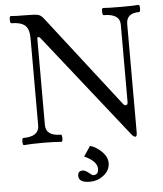

<svg xmlns="http://www.w3.org/2000/svg" viewBox="-59 -718 842 990"><g transform="rotate(-5 362.0 -222.5)"><path d="M27.3 0ZM470.7 132.8Q470.7 171.9 435.1 198.7Q404.8 221.2 366.7 221.2Q308.6 221.2 308.6 186Q308.6 160.2 333.5 160.2Q346.2 160.2 362.8 173.8Q380.9 189 386.7 189Q413.6 189 413.6 158.2Q413.6 119.1 347.7 88.9L382.8 37.1Q411.6 44.9 439.5 70.8Q470.7 100.1 470.7 132.8ZM125.5 -90.8V-542Q125.5 -591.3 103.3 -609.9Q81.1 -628.4 33.7 -628.4Q27.3 -628.4 27.3 -647Q27.3 -665.5 33.7 -665.5Q55.2 -663.1 106.4 -663.1Q157.7 -663.1 173.3 -659.4Q189 -655.8 202.1 -639.2L572.3 -162.1Q577.1 -155.8 584 -155.8Q595.2 -155.8 595.2 -171.9V-571.8Q595.2 -628.4 511.7 -628.4Q504.9 -628.4 504.9 -647Q504.9 -665.5 511.7 -665.5Q534.2 -663.1 603.3 -663.1Q672.4 -663.1 694.8 -665.5Q701.2 -665.5 701.2 -647Q701.2 -628.4 694.8 -628.4Q628.4 -628.4 628.4 -571.8V-14.2Q628.9 10.3 620.1 10.3Q611.3 10.3 599.6 -4.4L176.3 -539.1Q170.9 -545.4 165.5 -545.4Q160.2 -545.4 160.2 -536.6V-90.8Q160.2 -33.7 237.8 -33.7Q244.1 -33.7 244.1 -15.1Q244.1 3.4 237.8 3.4Q198.2 0 141.4 0Q84.5 0 43.9 3.4Q37.1 3.4 37.1 -15.1Q37.1 -33.7 43.9 -33.7Q125.5 -33.7 125.5 -90.8Z"/></g></svg>

Font: Junicode
Style: Regular
Weight: 400
Designer: Peter S. Baker
Foundry: Briery Creek Software
Version: Version 0.7.2